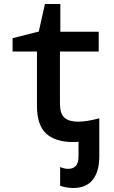

<svg xmlns="http://www.w3.org/2000/svg" viewBox="-20 -701 570 961"><path d="M347 10Q257 10 211 -32.5Q165 -75 165 -171V-443H43V-510L174 -543L205 -681H282V-542H474V-443H280V-183Q280 -132 302.5 -112Q325 -92 371 -92Q415 -92 477 -109V-10V81Q477 158 444 199Q411 240 346 240Q329 240 310.5 236.5Q292 233 281 229V135Q290 139 300.5 141.5Q311 144 322 144Q346 144 359.5 129.5Q373 115 373 80V9Q359 10 347 10Z"/></svg>

Font: Noto Sans Mono Condensed SemiBold
Style: Regular
Weight: 600
Width: 3
Designer: Monotype Design Team
Foundry: Monotype Imaging Inc.
Version: Version 2.014